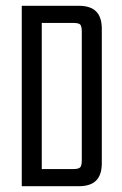

<svg xmlns="http://www.w3.org/2000/svg" viewBox="-20 -642 421 662"><path d="M262 -397V-532Q262 -552 256.5 -557.5Q251 -563 231 -563H94V-622H252Q292 -622 311.5 -602.5Q331 -583 331 -543V-397ZM262 -90V-422H331V-79Q331 -39 311.5 -19.5Q292 0 252 0H94V-59H231Q251 -59 256.5 -65Q262 -71 262 -90ZM55 -622H124V0H55Z"/></svg>

Font: Teko Variable Light
Style: Regular
Weight: 300
Designer: Manushi Parikh, Jonny Pinhorn
Foundry: Indian Type Foundry
Version: Version 3.000